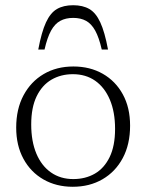

<svg xmlns="http://www.w3.org/2000/svg" viewBox="-20 -705 560 735"><path d="M260.5 -19.5Q307 -19.5 343 -40.2Q379 -61 399.8 -103.8Q420.5 -146.5 420.5 -211.5Q420.5 -276.5 400.5 -323.5Q380.5 -370.5 344.5 -395.8Q308.5 -421 259 -421Q213 -421 177 -400Q141 -379 120.2 -336.2Q99.5 -293.5 99.5 -228.5Q99.5 -164 119.2 -117Q139 -70 175.2 -44.8Q211.5 -19.5 260.5 -19.5ZM258.5 10Q195.5 10 146.5 -18Q97.5 -46 69.8 -97Q42 -148 42 -216.5Q42 -287.5 70 -340Q98 -392.5 147.2 -421.5Q196.5 -450.5 261 -450.5Q324.5 -450.5 373.5 -422.5Q422.5 -394.5 450.2 -343.8Q478 -293 478 -224Q478 -152.5 450 -100Q422 -47.5 372.5 -18.8Q323 10 258.5 10ZM260 -636.5Q231.5 -636.5 210.8 -625.2Q190 -614 175.5 -587.8Q161 -561.5 150.5 -515.5H126.5Q139 -582.5 156 -619.2Q173 -656 198 -670.5Q223 -685 260 -685Q297 -685 322 -670.5Q347 -656 364 -619.2Q381 -582.5 393.5 -515.5H369.5Q359 -561.5 344.5 -587.8Q330 -614 309.5 -625.2Q289 -636.5 260 -636.5Z"/></svg>

Font: Newsreader 16pt Light
Style: Regular
Weight: 300
Designer: Hugues Gentile
Foundry: Production Type
Version: Version 1.003